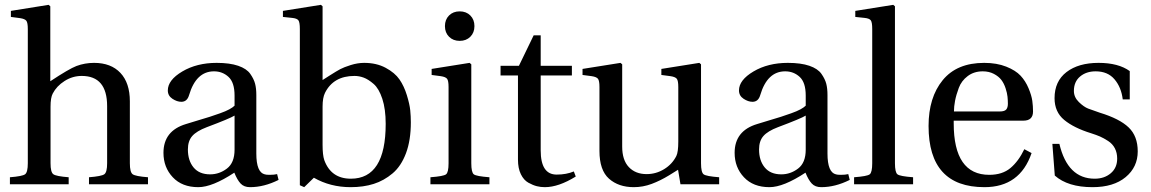

<svg xmlns="http://www.w3.org/2000/svg" viewBox="-20 -762 4761 794"><path d="M21 0V-29Q73 -33 84 -41.5Q95 -50 95 -87V-642Q95 -668 89 -676Q83 -684 63 -687L25 -692V-717L181 -742L188 -736V-426Q265 -477 296 -489Q331 -502 369 -502Q439 -502 478 -460.5Q517 -419 517 -343V-87Q517 -50 528.5 -41.5Q540 -33 592 -29V0H348V-29Q400 -33 411.5 -41.5Q423 -50 423 -87V-323Q423 -448 318 -448Q280 -448 247 -427Q214 -406 198 -375Q189 -358 189 -321V-87Q189 -50 200.5 -41.5Q212 -33 264 -29V0Z M757 -144Q757 -98 780.5 -69.5Q804 -41 849 -41Q887 -41 918.5 -65Q950 -89 950 -143V-284Q931 -272 835 -236Q793 -220 775 -199.5Q757 -179 757 -144ZM656 -130Q656 -221 749 -249Q764 -254 796.5 -263.5Q829 -273 847.5 -279Q866 -285 890 -293.5Q914 -302 928.5 -310Q943 -318 950 -325V-367Q950 -421 925 -444Q900 -467 865 -467Q791 -467 762 -369Q754 -341 730 -341Q712 -341 693 -353.5Q674 -366 674 -388Q674 -431 734 -466.5Q794 -502 876 -502Q930 -502 965 -490Q1000 -478 1015 -456.5Q1030 -435 1035 -415.5Q1040 -396 1040 -369V-127Q1040 -49 1075 -41Q1081 -39 1095 -39Q1114 -39 1126 -42L1132 -18Q1072 12 1014 12Q989 12 975 -3Q961 -18 949 -48Q858 12 800 12Q733 12 694.5 -29Q656 -70 656 -130Z M1314 -163Q1314 -121 1321 -100Q1349 -23 1431 -23Q1575 -23 1575 -250Q1575 -311 1561 -353.5Q1547 -396 1525 -415Q1503 -434 1484 -441Q1465 -448 1446 -448Q1359 -448 1324 -378Q1314 -358 1314 -321ZM1150 -692V-717L1307 -742L1314 -736V-431Q1317 -433 1344.5 -450.5Q1372 -468 1387 -476Q1402 -484 1430.5 -493Q1459 -502 1486 -502Q1537 -502 1575 -481.5Q1613 -461 1632 -433.5Q1651 -406 1662.5 -368.5Q1674 -331 1676.5 -306Q1679 -281 1679 -256Q1679 -182 1659 -128.5Q1639 -75 1603.5 -45Q1568 -15 1525.5 -1.5Q1483 12 1430 12Q1346 12 1278 -27L1238 12L1220 4V-642Q1220 -670 1214 -678Q1208 -686 1188 -688Z M1760 0V-29Q1814 -33 1824.5 -41Q1835 -49 1835 -87V-402Q1835 -428 1829 -436Q1823 -444 1803 -447L1765 -452V-477L1922 -502L1929 -496V-87Q1929 -49 1939.5 -41Q1950 -33 2004 -29V0ZM1837 -610Q1820 -627 1820 -654Q1820 -681 1837 -698Q1854 -715 1881 -715Q1908 -715 1925 -698Q1942 -681 1942 -654Q1942 -627 1925 -610Q1908 -593 1881 -593Q1854 -593 1837 -610Z M2050 -450V-490H2126L2187 -616H2216V-490H2345V-450H2216V-140Q2216 -40 2282 -40Q2322 -40 2353 -53L2361 -32Q2290 12 2233 12Q2216 12 2200 8Q2184 4 2165 -6.5Q2146 -17 2134 -41.5Q2122 -66 2122 -102V-450Z M2389 -452V-477L2546 -502L2553 -496V-156Q2553 -100 2580.5 -71Q2608 -42 2654 -42Q2693 -42 2726.5 -62.5Q2760 -83 2777 -117Q2785 -133 2785 -177V-402Q2785 -428 2779 -436Q2773 -444 2753 -447L2715 -452V-477L2872 -502L2879 -496V-87Q2879 -49 2890 -41Q2901 -33 2954 -29V0H2794L2784 -60Q2783 -59 2747 -37Q2711 -15 2675 -1.5Q2639 12 2601 12Q2538 12 2498.5 -23Q2459 -58 2459 -138V-402Q2459 -428 2453 -436Q2447 -444 2427 -447Z M3119 -144Q3119 -98 3142.5 -69.5Q3166 -41 3211 -41Q3249 -41 3280.5 -65Q3312 -89 3312 -143V-284Q3293 -272 3197 -236Q3155 -220 3137 -199.5Q3119 -179 3119 -144ZM3018 -130Q3018 -221 3111 -249Q3126 -254 3158.5 -263.5Q3191 -273 3209.5 -279Q3228 -285 3252 -293.5Q3276 -302 3290.5 -310Q3305 -318 3312 -325V-367Q3312 -421 3287 -444Q3262 -467 3227 -467Q3153 -467 3124 -369Q3116 -341 3092 -341Q3074 -341 3055 -353.5Q3036 -366 3036 -388Q3036 -431 3096 -466.5Q3156 -502 3238 -502Q3292 -502 3327 -490Q3362 -478 3377 -456.5Q3392 -435 3397 -415.5Q3402 -396 3402 -369V-127Q3402 -49 3437 -41Q3443 -39 3457 -39Q3476 -39 3488 -42L3494 -18Q3434 12 3376 12Q3351 12 3337 -3Q3323 -18 3311 -48Q3220 12 3162 12Q3095 12 3056.5 -29Q3018 -70 3018 -130Z M3512 0V-29Q3566 -33 3576.5 -41Q3587 -49 3587 -87V-642Q3587 -670 3581 -678Q3575 -686 3555 -688L3517 -692V-717L3674 -742L3681 -736V-87Q3681 -49 3691.5 -41Q3702 -33 3756 -29V0Z M3925 -301H4114Q4134 -301 4141 -309Q4148 -317 4148 -333Q4148 -347 4146.5 -362Q4145 -377 4138.5 -397Q4132 -417 4121 -431.5Q4110 -446 4090 -456.5Q4070 -467 4044 -467Q4008 -467 3982 -447.5Q3956 -428 3945 -398.5Q3934 -369 3929.5 -345Q3925 -321 3925 -301ZM3820 -241Q3820 -359 3878.5 -430.5Q3937 -502 4050 -502Q4102 -502 4141 -486.5Q4180 -471 4200.5 -449Q4221 -427 4233.5 -397Q4246 -367 4249 -345Q4252 -323 4252 -301Q4252 -263 4212 -263H3924V-252Q3924 -39 4071 -39Q4125 -39 4158.5 -67Q4192 -95 4216 -145L4246 -129Q4198 12 4051 12Q3820 12 3820 -241Z M4332 -167H4361Q4395 -23 4507 -23Q4547 -23 4573.5 -45.5Q4600 -68 4600 -106Q4600 -130 4590.5 -148.5Q4581 -167 4562.5 -179Q4544 -191 4529 -197.5Q4514 -204 4492 -211Q4421 -233 4381 -266Q4341 -299 4341 -356Q4341 -426 4390.5 -464Q4440 -502 4523 -502Q4605 -502 4652 -468V-351H4623Q4617 -401 4589 -434Q4561 -467 4511 -467Q4472 -467 4446.5 -445.5Q4421 -424 4421 -386Q4421 -360 4441.5 -340Q4462 -320 4480 -313Q4498 -306 4528 -296Q4610 -271 4647.5 -235Q4685 -199 4685 -136Q4685 -71 4635 -29.5Q4585 12 4498 12Q4396 12 4342 -36Z"/></svg>

Font: Heuristica
Style: Regular
Weight: 400
Version: Version 1.0.1 ; ttfautohint (v1.4.1)